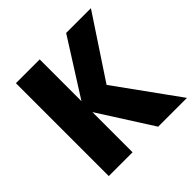

<svg xmlns="http://www.w3.org/2000/svg" viewBox="-186 -911 1082 1082"><g transform="rotate(-45 355.0 -370.0)"><path d="M86.9 0Q133.8 0 276.4 0Q276.4 -80.1 276.4 -320.3Q327.1 -240.2 480.5 0Q537.1 0 710 0Q642.6 -92.8 441.4 -372.1Q502 -463.9 684.6 -740.2Q635.7 -740.2 487.3 -740.2Q434.6 -657.2 276.4 -407.2Q276.4 -490.2 276.4 -740.2Q228.5 -740.2 86.9 -740.2Q86.9 -716.8 86.9 -647.5Q86.9 -485.4 86.9 0Z"/></g></svg>

Font: Avakin
Style: Bold
Weight: 700
Designer: Herb Lubalin, Tom Carnase, Ed Benguiat, Adobe Type Staff
Version: Version 1.0